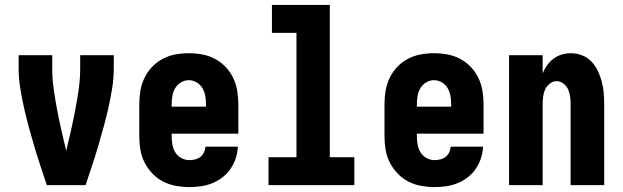

<svg xmlns="http://www.w3.org/2000/svg" viewBox="-20 -755 2540 783"><path d="M171 0Q158 -39 145 -78Q132 -117 120.5 -156Q109 -195 98 -235Q87 -275 78 -315Q69 -355 62.5 -395.5Q56 -436 56 -477V-530H193V-477Q193 -434 199 -391.5Q205 -349 213 -307Q221 -265 230.5 -223Q240 -181 250 -140Q260 -181 269.5 -223Q279 -265 287 -307Q295 -349 301 -391.5Q307 -434 307 -477V-530H444V-477Q444 -436 437.5 -395.5Q431 -355 422 -315Q413 -275 402 -235Q391 -195 379.5 -156Q368 -117 355 -78Q342 -39 329 0Z M752 8Q725 8 697.5 3Q670 -2 645.5 -14.5Q621 -27 601.5 -47.5Q582 -68 569.5 -92.5Q557 -117 552.5 -144.5Q548 -172 548 -200V-330Q548 -357 552.5 -384.5Q557 -412 569 -437Q581 -462 600 -482Q619 -502 643.5 -515Q668 -528 695.5 -533Q723 -538 750 -538Q777 -538 804.5 -533Q832 -528 856.5 -515Q881 -502 900 -482Q919 -462 931 -437Q943 -412 947.5 -384.5Q952 -357 952 -330V-210H680V-200Q680 -183 683 -165.5Q686 -148 695 -133.5Q704 -119 719.5 -110.5Q735 -102 752 -102Q764 -102 776 -105Q788 -108 797.5 -115.5Q807 -123 812 -134Q817 -145 818 -157H950Q949 -133 941.5 -110Q934 -87 920.5 -67Q907 -47 887.5 -32Q868 -17 846 -8Q824 1 800 4.5Q776 8 752 8ZM680 -320H820V-330Q820 -347 817 -364Q814 -381 805.5 -395.5Q797 -410 782 -419Q767 -428 750 -428Q733 -428 718 -419Q703 -410 694.5 -395.5Q686 -381 683 -364Q680 -347 680 -330Z M1075 0V-114H1189V-621H1089V-735H1325V-114H1425V0Z M1752 8Q1725 8 1697.5 3Q1670 -2 1645.5 -14.5Q1621 -27 1601.5 -47.5Q1582 -68 1569.5 -92.5Q1557 -117 1552.5 -144.5Q1548 -172 1548 -200V-330Q1548 -357 1552.5 -384.5Q1557 -412 1569 -437Q1581 -462 1600 -482Q1619 -502 1643.5 -515Q1668 -528 1695.5 -533Q1723 -538 1750 -538Q1777 -538 1804.5 -533Q1832 -528 1856.5 -515Q1881 -502 1900 -482Q1919 -462 1931 -437Q1943 -412 1947.5 -384.5Q1952 -357 1952 -330V-210H1680V-200Q1680 -183 1683 -165.5Q1686 -148 1695 -133.5Q1704 -119 1719.5 -110.5Q1735 -102 1752 -102Q1764 -102 1776 -105Q1788 -108 1797.5 -115.5Q1807 -123 1812 -134Q1817 -145 1818 -157H1950Q1949 -133 1941.5 -110Q1934 -87 1920.5 -67Q1907 -47 1887.5 -32Q1868 -17 1846 -8Q1824 1 1800 4.5Q1776 8 1752 8ZM1680 -320H1820V-330Q1820 -347 1817 -364Q1814 -381 1805.5 -395.5Q1797 -410 1782 -419Q1767 -428 1750 -428Q1733 -428 1718 -419Q1703 -410 1694.5 -395.5Q1686 -381 1683 -364Q1680 -347 1680 -330Z M2056 0V-530H2193V-456Q2200 -473 2211 -488.5Q2222 -504 2237 -515.5Q2252 -527 2270.5 -532.5Q2289 -538 2308 -538Q2331 -538 2353.5 -529.5Q2376 -521 2392 -504Q2408 -487 2418 -466Q2428 -445 2434 -422.5Q2440 -400 2442 -376.5Q2444 -353 2444 -330V0H2307V-330Q2307 -345 2305 -360.5Q2303 -376 2297 -390Q2291 -404 2278 -414Q2265 -424 2250 -424Q2235 -424 2222 -414Q2209 -404 2203 -390Q2197 -376 2195 -360.5Q2193 -345 2193 -330V0Z"/></svg>

Font: iosevka_custom_sans_ss08 Heavy
Style: Regular
Weight: 900
Designer: Belleve Invis
Foundry: Belleve Invis
Version: Version 10.3.0; ttfautohint (v1.8.3)